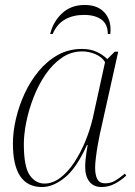

<svg xmlns="http://www.w3.org/2000/svg" viewBox="-20 -743 544 773"><path d="M149 10Q32 10 32 -165Q32 -212 44 -264Q56 -316 79 -366Q102 -416 136 -457Q170 -498 213.5 -522Q257 -546 310 -546Q343 -546 368.5 -534.5Q394 -523 412 -505L442 -535H456L382 -203Q378 -185 373.5 -159Q369 -133 366 -108Q363 -83 363 -68Q363 -38 372 -21.5Q381 -5 403 -5Q426 -5 443.5 -15.5Q461 -26 483 -44L488 -36Q468 -17 442.5 -3.5Q417 10 389 10Q356 10 339 -13Q322 -36 323 -75Q323 -90 326 -114Q329 -138 333 -159H330Q288 -66 241 -28Q194 10 149 10ZM159 -4Q192 -4 222.5 -27Q253 -50 278.5 -88.5Q304 -127 323 -173Q342 -219 353 -265L403 -493Q390 -514 364 -525Q338 -536 311 -536Q266 -536 229 -510.5Q192 -485 163.5 -443.5Q135 -402 115.5 -352Q96 -302 86 -252.5Q76 -203 76 -163Q76 -72 99.5 -38Q123 -4 159 -4ZM182 -606Q194 -656 230 -689.5Q266 -723 321 -723Q375 -723 402.5 -690.5Q430 -658 424 -606H414Q414 -646 388 -664.5Q362 -683 318 -683Q274 -683 241.5 -664.5Q209 -646 192 -606Z"/></svg>

Font: Noto Serif Display ExtraLight
Style: Italic
Weight: 200
Italic angle: -12°
Designer: Monotype Design Team
Foundry: Monotype Imaging Inc.
Version: Version 2.009